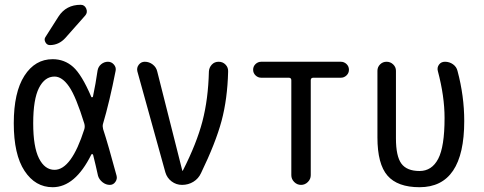

<svg xmlns="http://www.w3.org/2000/svg" viewBox="-20 -780 2040 810"><path d="M226.6 -710Q258.8 -759.8 320.3 -759.8Q336.9 -759.8 343.8 -743.7Q350.6 -727.5 339.8 -714.8L255.9 -620.1Q228.5 -589.8 190.4 -589.8Q177.7 -589.8 171.4 -602.1Q165 -614.3 171.9 -624ZM210 -457Q168.9 -457 144.5 -409.2Q120.1 -361.3 120.1 -259.8Q120.1 -160.2 144.5 -111.8Q168.9 -63.5 210 -63.5Q281.2 -63.5 335.9 -235.4Q338.9 -246.1 335.9 -257.8Q300.8 -372.1 271.5 -414.6Q242.2 -457 210 -457ZM202.1 9.8Q128.9 9.8 83.5 -59.1Q38.1 -127.9 38.1 -259.8Q38.1 -390.6 83 -460.4Q127.9 -530.3 202.1 -530.3Q252 -530.3 288.6 -497.6Q325.2 -464.8 365.2 -371.1Q366.2 -369.1 368.7 -369.6Q371.1 -370.1 372.1 -372.1Q383.8 -427.7 391.6 -482.4Q394.5 -499 407.2 -509.3Q419.9 -519.5 435.5 -519.5Q450.2 -519.5 460.4 -507.8Q470.7 -496.1 467.8 -481.4Q442.4 -351.6 414.1 -255.9Q412.1 -247.1 415 -235.4Q436.5 -169.9 471.7 -39.1Q475.6 -25.4 466.8 -12.7Q458 0 443.4 0Q426.8 0 412.6 -11.2Q398.4 -22.5 393.6 -38.1Q383.8 -83 373 -126Q372.1 -128.9 369.6 -129.9Q367.2 -130.9 365.2 -127.9Q296.9 9.8 202.1 9.8Z M677.7 -52.7 559.6 -478.5Q555.7 -494.1 565.4 -506.8Q575.2 -519.5 590.8 -519.5Q609.4 -519.5 624.5 -507.8Q639.6 -496.1 643.6 -477.5L749 -60.5Q749 -59.6 750 -59.6Q752 -59.6 752 -61.5Q809.6 -174.8 834 -268.1Q858.4 -361.3 861.3 -478.5Q862.3 -495.1 873.5 -507.3Q884.8 -519.5 902.3 -519.5Q919.9 -519.5 931.6 -507.3Q943.4 -495.1 942.4 -477.5Q939.5 -362.3 914.6 -269.5Q889.6 -176.8 828.1 -49.8Q817.4 -26.4 795.9 -13.2Q774.4 0 748 0Q723.6 0 704.1 -14.6Q684.6 -29.3 677.7 -52.7Z M1082 -452.1Q1068.4 -452.1 1058.1 -461.9Q1047.9 -471.7 1047.9 -485.8Q1047.9 -500 1058.1 -509.8Q1068.4 -519.5 1082 -519.5H1418Q1431.6 -519.5 1441.9 -509.8Q1452.1 -500 1452.1 -485.8Q1452.1 -471.7 1441.9 -461.9Q1431.6 -452.1 1418 -452.1H1301.8Q1291 -452.1 1291 -441.4V-41Q1291 -24.4 1278.8 -12.2Q1266.6 0 1250 0Q1233.4 0 1221.2 -12.2Q1209 -24.4 1209 -41V-441.4Q1209 -452.1 1198.2 -452.1Z M1750 9.8Q1657.2 9.8 1614.7 -39.1Q1572.3 -87.9 1572.3 -200.2V-481.4Q1572.3 -497.1 1583.5 -508.3Q1594.7 -519.5 1610.8 -519.5Q1627 -519.5 1638.7 -508.3Q1650.4 -497.1 1650.4 -481.4V-196.3Q1650.4 -121.1 1673.3 -89.8Q1696.3 -58.6 1750 -58.6Q1801.8 -58.6 1828.6 -109.9Q1855.5 -161.1 1855.5 -282.2Q1855.5 -374 1827.1 -480.5Q1823.2 -495.1 1832 -507.3Q1840.8 -519.5 1857.4 -519.5Q1876 -519.5 1891.1 -508.8Q1906.2 -498 1910.2 -480.5Q1938.5 -375 1938.5 -269.5Q1938.5 9.8 1750 9.8Z"/></svg>

Font: Rounded-X Mgen+ 2m regular
Style: Regular
Weight: 400
Designer: [Source Han Sans]
Ryoko NISHIZUKA  (kana & ideographs); Paul D. Hunt (Latin, Greek & Cyrillic); Wenlong ZHANG  (bopomofo
Version: Version 1.059.20150602